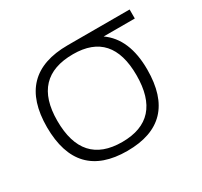

<svg xmlns="http://www.w3.org/2000/svg" viewBox="-114 -662 851 810"><g transform="rotate(-30 312.0 -257.0)"><path d="M293 -43.9Q485.8 -43.9 485.8 -258.3Q485.8 -468.8 297.9 -468.8Q100.1 -468.8 100.1 -258.3Q100.1 -43.9 293 -43.9ZM48.8 -256.3Q48.8 -512.7 297.9 -512.7H599.1V-468.8H447.3Q537.1 -405.8 537.1 -256.3Q537.1 -0.5 293 -0.5Q49.8 -0.5 48.8 -256.3Z"/></g></svg>

Font: Sansation Light
Style: Light
Weight: 300
Designer: Bernd Montag
Version: Version 1.301